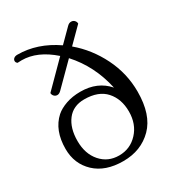

<svg xmlns="http://www.w3.org/2000/svg" viewBox="-195 -898 1024 1100"><g transform="rotate(-30 316.5 -348.0)"><path d="M83 -719 56 -718Q46 -725 46 -735Q46 -745 54.5 -752Q63 -759 78 -759Q209 -759 331 -675L413 -757Q425 -769 438.5 -769Q452 -769 460.5 -760Q469 -751 469 -739L373 -643Q462 -568 515.5 -460Q569 -352 569 -232Q569 -79 493.5 -3Q418 73 300 73Q182 73 114.5 9.5Q47 -54 47 -153Q47 -276 120 -342Q146 -365 188.5 -380Q231 -395 284 -395Q397 -395 463 -319Q428 -480 324 -594L187 -457Q174 -444 161.5 -444Q149 -444 140.5 -453Q132 -462 132 -474L287 -630Q186 -719 83 -719ZM281 -346Q208 -346 168.5 -294.5Q129 -243 129 -158Q129 -73 175.5 -20Q222 33 295.5 33Q369 33 419 -21Q469 -75 469 -158Q469 -241 422 -293.5Q375 -346 281 -346Z"/></g></svg>

Font: Sofia
Style: Regular
Weight: 400
Designer: Paula Nazal and Daniel Hernndez
Foundry: Paula Nazal, Daniel Hernndez
Version: Version 1.001